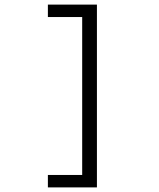

<svg xmlns="http://www.w3.org/2000/svg" viewBox="-20 -718 690 834"><path d="M401 96H337V-698H401ZM383 96H188V42H383ZM383 -644H188V-698H383Z"/></svg>

Font: Azeret Mono Thin ExtraLight
Style: Regular
Weight: 250
Version: Version 1.002